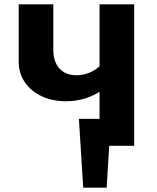

<svg xmlns="http://www.w3.org/2000/svg" viewBox="-20 -678 730 893"><path d="M604 0H488L476 195H367L347 -125H443V-251Q373 -207 285 -207Q226 -207 176 -229.5Q126 -252 96.5 -294Q67 -336 67 -391V-658H228V-446Q228 -391 256.5 -359.5Q285 -328 336 -328Q365 -328 393.5 -339Q422 -350 443 -370V-658H604Z"/></svg>

Font: Ysabeau Ultrabold
Style: Regular
Weight: 800
Designer: Christian Thalmann (Catharsis Fonts)
Version: Version 0.003